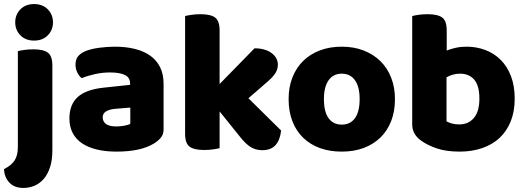

<svg xmlns="http://www.w3.org/2000/svg" viewBox="-27 -731 2587 946"><path d="M231 9Q231 58 219.5 93Q208 128 188.5 150.5Q169 173 143 184Q117 195 88 195Q44 195 19 168.5Q-6 142 -7 102Q29 84 45 59.5Q61 35 61 -7V-479Q72 -482 92.5 -485Q113 -488 137 -488Q187 -488 209 -471.5Q231 -455 231 -408ZM48 -621Q48 -659 73.5 -685Q99 -711 141 -711Q183 -711 208.5 -685Q234 -659 234 -621Q234 -583 208.5 -557Q183 -531 141 -531Q99 -531 73.5 -557Q48 -583 48 -621Z M547 -108Q564 -108 584.5 -111.5Q605 -115 615 -121V-201L543 -195Q515 -193 497 -183Q479 -173 479 -153Q479 -133 494.5 -120.5Q510 -108 547 -108ZM539 -501Q593 -501 637.5 -490Q682 -479 713.5 -456.5Q745 -434 762 -399.5Q779 -365 779 -318V-94Q779 -68 764.5 -51.5Q750 -35 730 -23Q665 16 547 16Q494 16 451.5 6Q409 -4 378.5 -24Q348 -44 331.5 -75Q315 -106 315 -147Q315 -216 356 -253Q397 -290 483 -299L614 -313V-320Q614 -349 588.5 -361.5Q563 -374 515 -374Q478 -374 441.5 -366Q405 -358 376 -346Q363 -355 354 -373.5Q345 -392 345 -412Q345 -438 357.5 -453.5Q370 -469 396 -480Q425 -491 464.5 -496Q504 -501 539 -501Z M1055 -1Q1044 2 1023.5 5Q1003 8 979 8Q929 8 907 -8.5Q885 -25 885 -72V-652Q896 -655 916.5 -658Q937 -661 961 -661Q1011 -661 1033 -644.5Q1055 -628 1055 -581V-317L1227 -493Q1279 -493 1310.5 -470Q1342 -447 1342 -412Q1342 -397 1337 -384.5Q1332 -372 1321.5 -359Q1311 -346 1294.5 -331.5Q1278 -317 1256 -298L1197 -247L1358 -88Q1353 -41 1330.5 -16Q1308 9 1265 9Q1233 9 1208 -6.5Q1183 -22 1154 -59L1055 -182V-1Z M1919 -243Q1919 -183 1900.5 -135Q1882 -87 1847.5 -53.5Q1813 -20 1765 -2Q1717 16 1657 16Q1597 16 1549 -1.5Q1501 -19 1466.5 -52.5Q1432 -86 1413.5 -134Q1395 -182 1395 -243Q1395 -302 1414 -350Q1433 -398 1467.5 -431.5Q1502 -465 1550 -483Q1598 -501 1657 -501Q1716 -501 1764 -482.5Q1812 -464 1846.5 -430.5Q1881 -397 1900 -349Q1919 -301 1919 -243ZM1657 -368Q1615 -368 1592 -335.5Q1569 -303 1569 -243Q1569 -180 1592 -148.5Q1615 -117 1657 -117Q1699 -117 1722 -149Q1745 -181 1745 -243Q1745 -303 1722 -335.5Q1699 -368 1657 -368Z M2272 -501Q2321 -501 2364.5 -484.5Q2408 -468 2440 -436Q2472 -404 2490.5 -356Q2509 -308 2509 -245Q2509 -182 2489.5 -133.5Q2470 -85 2435 -52Q2400 -19 2349.5 -1.5Q2299 16 2238 16Q2172 16 2126 0.5Q2080 -15 2048 -38Q2004 -69 2004 -118V-652Q2015 -655 2035.5 -658Q2056 -661 2080 -661Q2130 -661 2152 -644.5Q2174 -628 2174 -581V-482Q2194 -490 2218.5 -495.5Q2243 -501 2272 -501ZM2240 -368Q2220 -368 2203.5 -363Q2187 -358 2173 -350V-133Q2184 -127 2199.5 -122.5Q2215 -118 2236 -118Q2281 -118 2308 -150Q2335 -182 2335 -245Q2335 -309 2309.5 -338.5Q2284 -368 2240 -368Z"/></svg>

Font: Baloo Bhaina 2 ExtraBold
Style: Regular
Weight: 800
Designer: Yesha Goshar, Manish Minz, Shuchita Grover and Ek Type
Foundry: Ek Type
Version: Version 1.640;hotconv 1.0.111;makeotfexe 2.5.65597; ttfautoh